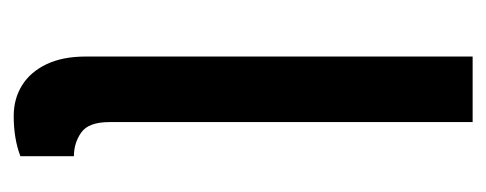

<svg xmlns="http://www.w3.org/2000/svg" viewBox="-240 -482 726 287"><g transform="rotate(90 123.5 -338.0)"><path d="M153 5Q127 5 107 -7.5Q87 -20 75.5 -44Q64 -68 64 -103V-681H162V-138Q162 -107 177.5 -96Q193 -85 213 -85V-5Q200 0 185 2.5Q170 5 153 5Z"/></g></svg>

Font: Gabarito
Style: Regular
Weight: 400
Designer: Leandro Assis / Alvaro Franca / Felipe Casaprima
Foundry: Naipe Foundry
Version: Version 1.000